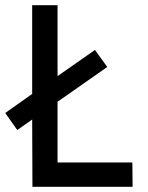

<svg xmlns="http://www.w3.org/2000/svg" viewBox="-41 -714 565 734"><path d="M83 0 82 -257 25 -217 -21 -282 82 -355V-694H179V-423L322 -523L369 -458L179 -325V-93H465L466 0Z"/></svg>

Font: Panefresco 600wt
Style: Regular
Weight: 600
Designer: Campivisivi
Foundry: Campivisivi & Chank Co
Version: Version 1.001